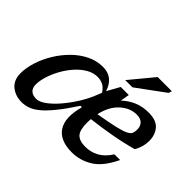

<svg xmlns="http://www.w3.org/2000/svg" viewBox="-152 -982 1246 1246"><g transform="rotate(45 471.0 -359.0)"><path d="M875.5 -176Q825.5 -70.5 759.8 -29.8Q694 11 618 11Q509 11 466.5 -53.5Q424 -118 458 -242.5H444.5Q392 -162 351 -112Q310 -62 277 -35.2Q244 -8.5 215.2 1.2Q186.5 11 158 11Q99.5 11 59.8 -21.8Q20 -54.5 20 -117.5Q20 -168 38 -224Q56 -280 88.2 -333.2Q120.5 -386.5 164.2 -430Q208 -473.5 260.2 -499.2Q312.5 -525 369.5 -525Q418 -525 449 -500Q480 -475 495 -427.5L543 -514H617L606 -452Q642.5 -486.5 687.8 -505.8Q733 -525 788 -525Q861 -525 891.5 -488Q922 -451 922 -397.5Q922 -342 892.5 -292.5Q808 -269.5 720 -254Q632 -238.5 553.5 -229.5Q552 -213.5 552 -196.5Q552 -128 576 -102.2Q600 -76.5 655 -76.5Q703.5 -76.5 746.2 -99.2Q789 -122 823.5 -176ZM743.5 -461Q682.5 -461 631.2 -414.2Q580 -367.5 561 -282Q653.5 -298 705.2 -310Q757 -322 780.2 -333.8Q803.5 -345.5 809 -359.8Q814.5 -374 814.5 -394Q814.5 -424.5 796.8 -442.8Q779 -461 743.5 -461ZM141.5 -136Q141.5 -103 159.8 -87Q178 -71 209.5 -71Q237.5 -71 274 -97.5Q310.5 -124 348.2 -168.2Q386 -212.5 419 -265.8Q452 -319 472.5 -373L484 -401.5Q465 -431 441.8 -442.8Q418.5 -454.5 391.5 -454.5Q352 -454.5 315 -432.8Q278 -411 246.5 -375.5Q215 -340 191.5 -297.5Q168 -255 154.8 -212.8Q141.5 -170.5 141.5 -136ZM532 -566 667 -729H797L790 -706.5L598.5 -566Z"/></g></svg>

Font: Newsreader Caption Medium
Style: Italic
Weight: 500
Italic angle: -17°
Designer: Hugues Gentile
Foundry: Production Type
Version: Version 1.001